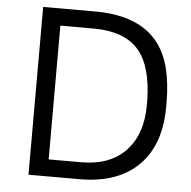

<svg xmlns="http://www.w3.org/2000/svg" viewBox="-53 -812 859 865"><g transform="rotate(5 376.0 -379.5)"><path d="M107.4 0V-758.8H342.8Q622.6 -758.8 680.7 -536.6Q698.7 -466.3 698.7 -378.9V-358.9Q698.7 -187.5 605.5 -94.2Q511.2 0 338.9 0ZM191.9 -76.7H338.9Q471.2 -76.7 542.5 -154.3Q611.3 -229 611.3 -358.9V-378.9Q608.4 -534.7 546.9 -606.4Q482.4 -681.6 340.8 -681.6H191.9Z"/></g></svg>

Font: Duru Sans
Style: Regular
Weight: 400
Designer: Onur Yazõcõgil
Foundry: Onur Yazõcõgil
Version: Version 1.001